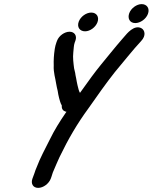

<svg xmlns="http://www.w3.org/2000/svg" viewBox="-20 -825 741 932"><path d="M244.2 -6C249.5 -20.2 260.7 -43.1 269.2 -62.9C311.9 -151.7 355.6 -225.8 409.1 -298.8C452.6 -360.6 493.4 -419.2 537.3 -474.7C579.8 -524.8 624.7 -582.8 665 -625.6C691.2 -653.4 681.4 -678.8 668.2 -686.9C632.2 -708.9 594.2 -659.5 584.3 -648.2L570.4 -632.2C537.3 -594.2 502.9 -550.5 470.3 -511.3C439 -472.9 409.1 -431.6 380.4 -391C328.1 -317.2 265.9 -238.8 221.9 -148C200.8 -105.3 176 -61.5 156.8 -10.3C153.6 -3.2 150.6 4.8 147.5 14.9L137.5 42C128.6 66.1 140.1 87 165.3 87C190.5 87 217.6 66.1 226.5 42L229.4 34C231.7 27.8 233.8 21.3 236.5 12.1C239.5 4.2 242.3 -0.9 244.2 -6ZM256.8 -627 253.5 -618C250.1 -608.8 247.9 -599.4 245.9 -587.9C241.2 -557.3 240 -532.4 240.8 -506.6C238.9 -473 249.3 -443.4 252.3 -420.4C254.9 -405.8 256.9 -396.2 260.1 -383.5L262.8 -367.1C265 -355.1 268.6 -342.6 271.4 -333.1C276.5 -315.9 280.4 -315.4 280 -311.1C277.5 -280.7 310.9 -276.8 332.8 -285.3C352.1 -292.8 374.6 -312.2 375.1 -339.6C375.9 -351.7 375.2 -364.9 366.7 -377.1C362.8 -383.6 360.4 -394.8 356.3 -411L352.9 -427C351.4 -437.5 348.4 -450.4 346.5 -460.3C344.9 -476.8 341.1 -483 339.7 -493.2C336.5 -517.7 332.9 -545.9 335.7 -569.1C337.8 -587 337.8 -605.3 342.5 -618L345.9 -627C355.2 -652.3 341.1 -671 317.6 -671C294.2 -671 266.2 -652.3 256.8 -627ZM607.4 -761C598.1 -735.8 609.7 -713 636.7 -713C660.4 -713 688.6 -731.9 698.1 -757.5C708.2 -784.7 692.6 -805 667.7 -805C643.4 -805 616.4 -785.3 607.4 -761ZM362.2 -720C352.3 -693 367.6 -673 392.9 -673C417.2 -673 444.1 -692.7 453.1 -717C462.7 -742.7 449.2 -764 423 -764C399.1 -764 371.5 -745 362.2 -720Z"/></svg>

Font: Just Breathe
Style: BdObl7
Weight: 400
Foundry: Cannot Into Space Fonts
Version: Version 0.72